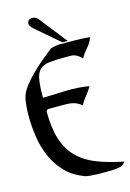

<svg xmlns="http://www.w3.org/2000/svg" viewBox="-137 -1000 723 1065"><g transform="rotate(-15 224.0 -467.0)"><path d="M270 -752Q312 -752 356.5 -751.5Q401 -751 443 -747Q432 -717 411 -693.5Q390 -670 374 -643Q362 -656 352 -662.5Q342 -669 332 -672Q322 -675 309.5 -675Q297 -675 281 -675Q224 -675 189 -671Q154 -667 135 -649Q116 -631 109.5 -594Q103 -557 103 -490Q134 -490 167.5 -491.5Q201 -493 235.5 -494Q270 -495 303.5 -493Q337 -491 369 -485Q355 -460 337 -438.5Q319 -417 305 -392Q286 -409 263.5 -415.5Q241 -422 216 -422H112L103 -411Q103 -315 124 -250Q145 -185 188 -142Q231 -99 296 -73.5Q361 -48 448 -31Q434 -11 410.5 -6.5Q387 -2 365 -2Q351 -2 329.5 -1.5Q308 -1 285.5 -2Q263 -3 243 -4.5Q223 -6 211 -11Q147 -36 106 -79.5Q65 -123 41.5 -177.5Q18 -232 9 -293.5Q0 -355 0 -416Q0 -441 3 -474Q6 -507 14 -530Q24 -557 48 -586.5Q72 -616 102 -645Q132 -674 162.5 -699Q193 -724 216 -742Q219 -744 226.5 -746Q234 -748 242.5 -749.5Q251 -751 258.5 -751.5Q266 -752 270 -752ZM154 -873Q142 -884 136.5 -892Q131 -900 131 -907Q131 -919 139 -926Q147 -933 159 -933Q171 -933 180 -928Q189 -923 200 -908L317 -759H287Z"/></g></svg>

Font: Augsburger Schrift CAT
Style: Regular
Weight: 400
Designer: Peter Wiegel nach Roos&Junge Offenbach
Foundry: CAT-Fonts, Peter Wiegel
Version: Version 1.000